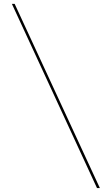

<svg xmlns="http://www.w3.org/2000/svg" viewBox="-20 -800 564 970"><path d="M470 150 40 -780.5H54L484.5 150Z"/></svg>

Font: Bodoni Moda 18pt Medium
Style: Regular
Weight: 500
Designer: Owen Earl
Foundry: indestructible type
Version: Version 2.004